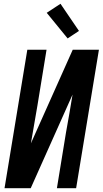

<svg xmlns="http://www.w3.org/2000/svg" viewBox="-20 -999 545 1019"><path d="M4 0 125 -735H227L179 -441Q170 -390 161.5 -339.5Q153 -289 144 -238L366 -735H505L384 0H282L330 -294Q339 -345 348 -395.5Q357 -446 365 -497L143 0ZM339 -795 228 -931 301 -979 399 -835Z"/></svg>

Font: Iosevka SS18 Semibold
Style: Italic
Weight: 600
Italic angle: -9°
Monospace: yes
Designer: Belleve Invis
Foundry: Belleve Invis
Version: Version 25.1.1; ttfautohint (v1.8.4)